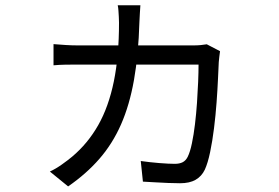

<svg xmlns="http://www.w3.org/2000/svg" viewBox="-20 -633 1040 715"><path d="M502.8 -613.4Q501.4 -599.2 500.8 -582.7Q500.2 -566.3 499.2 -551.7Q495.6 -429.4 479 -335.5Q462.4 -241.6 430.7 -169.6Q399 -97.6 350.2 -41.6Q301.5 14.4 233.7 61.2L165.7 5.8Q186.7 -3.7 210.2 -20.3Q233.6 -36.9 248.9 -49.8Q307.2 -98.9 345.9 -167.2Q384.6 -235.5 403.9 -329.7Q423.2 -423.9 423.2 -548.7Q423.2 -558.3 422.5 -569.9Q421.8 -581.5 421.1 -593Q420.4 -604.4 418.4 -613.4ZM799.4 -442.4Q798 -432.4 796.7 -421.3Q795.3 -410.2 794.7 -402Q793.7 -379.3 791.8 -339.3Q790 -299.3 786.5 -251.5Q783 -203.6 777 -155.4Q771 -107.2 762.5 -66.5Q754 -25.8 742.7 -1.1Q730.9 23.6 708.5 36.5Q686.2 49.4 650.4 49.4Q631.5 49.4 606.7 48.4Q581.9 47.4 556.8 45.9Q531.6 44.4 512.2 43.4L504.2 -33.4Q536.2 -28.8 572.6 -25.8Q609 -22.9 631 -22.9Q648.5 -22.9 660.3 -28.9Q672 -35 679 -49Q688.1 -67.5 694.7 -99.4Q701.4 -131.3 706.1 -170.5Q710.8 -209.7 713.6 -250.3Q716.4 -291 717.9 -328.3Q719.4 -365.6 719.4 -392.5H271.3Q247.5 -392.5 224.2 -392.2Q201 -391.8 179.3 -389.8V-468.7Q201 -466.9 224.4 -465.4Q247.7 -463.9 270.7 -463.9H699.2Q715.4 -463.9 727.4 -465.1Q739.4 -466.3 750 -468.1Z"/></svg>

Font: Noto Sans KR Thin
Style: Regular
Weight: 100
Designer: Ryoko NISHIZUKA 西塚涼子 (kana, bopomofo & ideographs); Paul D. Hunt (Latin, Greek & Cyrillic); Sandoll Communications 산돌커뮤니
Foundry: Adobe
Version: Version 2.004-H2;hotconv 1.0.118;makeotfexe 2.5.65603